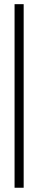

<svg xmlns="http://www.w3.org/2000/svg" viewBox="-20 -756 181 907"><path d="M48.8 130.9V-736.3H91.8V130.9Z"/></svg>

Font: Post No Bills Colombo
Style: Regular
Weight: 400
Designer: Kosala Senevirathne, Siva Puranthara, Lasantha Premarathna, Tharique Azeez
Foundry: Mooniak
Version: Version 1.220 ; ttfautohint (v1.6)